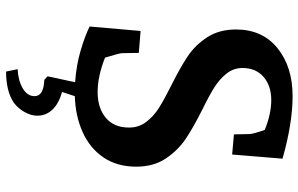

<svg xmlns="http://www.w3.org/2000/svg" viewBox="-200 -560 1007 648"><g transform="rotate(90 304.0 -236.5)"><path d="M305 151Q305 120 250 118L238 107L258 14Q201 10 151.5 -4.5Q102 -19 70 -35L85 -207L159 -201L160 -144Q160 -136 175 -87Q238 -62 291 -62Q345 -62 378 -89.5Q411 -117 411 -168Q411 -201 392 -226Q373 -251 344.5 -269Q316 -287 268 -311Q208 -341 170.5 -366Q133 -391 106.5 -431.5Q80 -472 80 -529Q80 -618 143 -669Q206 -720 305 -720Q396 -720 516 -686L502 -516L434 -522L433 -573Q433 -586 419 -626Q365 -648 318 -648Q270 -648 240 -622Q210 -596 210 -551Q210 -521 228.5 -497.5Q247 -474 274.5 -456.5Q302 -439 349 -416Q411 -385 449.5 -359Q488 -333 515.5 -292Q543 -251 543 -192Q543 -128 512 -82Q481 -36 426.5 -11.5Q372 13 305 15L291 58Q330 69 350.5 90.5Q371 112 371 142Q371 162 359 184Q347 206 327 221Q288 247 222 247L214 208Q253 206 279 190.5Q305 175 305 151Z"/></g></svg>

Font: Andada Pro
Style: Bold
Weight: 700
Designer: Carolina Giovagnoli
Foundry: Huerta Tipografica
Version: Version 3.005; ttfautohint (v1.8.4)